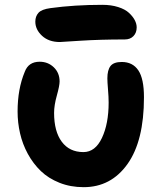

<svg xmlns="http://www.w3.org/2000/svg" viewBox="-20 -733 676 799"><path d="M229 -558.1Q183.1 -558.1 155 -584Q127 -609.9 127 -643.1Q127 -665 140.1 -679.7Q153.3 -694.3 189.9 -699.2Q290 -712.9 405.8 -712.9Q442.9 -712.9 471.9 -703.6Q501 -694.3 516.8 -679.4Q532.7 -664.6 540.8 -649.2Q548.8 -633.8 548.8 -619.1Q548.8 -596.7 535.4 -582.8Q522 -568.8 499 -568.8Q397.5 -568.8 314.5 -563.5Q231.4 -558.1 229 -558.1ZM328.1 45.9Q273.4 45.9 227.5 27.6Q181.6 9.3 149.9 -21.2Q118.2 -51.8 95.9 -92.5Q73.7 -133.3 63.5 -178Q53.2 -222.7 53.2 -269Q53.2 -362.8 83 -434.1Q98.6 -476.1 145 -476.1Q179.7 -476.1 203.9 -452.9Q228 -429.7 228 -394Q228 -376.5 216.6 -335.7Q205.1 -294.9 205.1 -263.2Q205.1 -186 237.1 -143.1Q269 -100.1 327.1 -100.1Q376.5 -100.1 404.3 -159.2Q432.1 -218.3 432.1 -306.2Q432.1 -329.6 429.4 -361.1Q426.8 -392.6 426.8 -407.2Q426.8 -441.4 439.9 -458.3Q453.1 -475.1 486.8 -475.1Q532.2 -475.1 555.7 -440.2Q579.1 -405.3 579.1 -328.1Q579.1 -146.5 510.5 -50.3Q441.9 45.9 328.1 45.9Z"/></svg>

Font: Shantell Sans Bouncy
Style: Bold
Weight: 700
Designer: Stephen Nixon, Anya Danilova, Shantell Martin
Foundry: Arrow Type
Version: Version 1.006;[9816181b4]